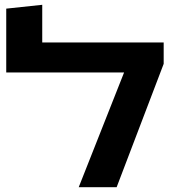

<svg xmlns="http://www.w3.org/2000/svg" viewBox="-20 -780 727 800"><path d="M308 0 497 -478H6V-744L156 -760V-603H662V-514L466 0Z"/></svg>

Font: Noto Sans Hebrew Thin
Style: Bold
Weight: 700
Version: Version 3.001